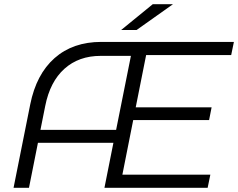

<svg xmlns="http://www.w3.org/2000/svg" viewBox="-20 -901 1142 921"><path d="M681 -637 631 -386H995L983 -325H619L567 -63H989L976 0H481L524 -216H162L119 0H45L125 -400Q154 -545 242 -622.5Q330 -700 466 -700H1102L1089 -637ZM537 -278 608 -633H463Q358 -633 289 -571Q220 -509 197 -393L174 -278ZM713 -881H810L635 -757H561Z"/></svg>

Font: Montserrat Alternates
Style: Italic
Weight: 400
Italic angle: -11.3°
Designer: Julieta Ulanovsky
Foundry: Julieta Ulanovsky
Version: Version 7.200